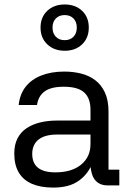

<svg xmlns="http://www.w3.org/2000/svg" viewBox="-20 -840 585 870"><path d="M520.7 0H467Q430 0 410 -25.2Q390 -50.3 389.3 -107.3L399.7 -104Q380.7 -52.3 337.3 -21.2Q294 10 221.3 10Q164.7 10 125.2 -6.8Q85.7 -23.7 65.2 -58Q44.7 -92.3 44.7 -144.3Q44.7 -185 59.7 -213.7Q74.7 -242.3 101.5 -259.8Q128.3 -277.3 163.2 -285.5Q198 -293.7 237.3 -293.7H390V-342Q390 -395.3 361.3 -421.2Q332.7 -447 268.7 -447Q212 -447 182.8 -426.2Q153.7 -405.3 147.7 -364.3H64.7Q69.7 -413 96 -446.7Q122.3 -480.3 167.3 -498Q212.3 -515.7 271.7 -515.7Q311 -515.7 347 -506.8Q383 -498 411 -477Q439 -456 455.3 -421Q471.7 -386 471.7 -334V-71.3H520.7ZM126 -144Q125.7 -101.3 151.8 -80.2Q178 -59 230.7 -59Q304.7 -59 347.3 -93.8Q390 -128.7 390 -186.7V-230.3H238.3Q183.7 -230.3 155.2 -208Q126.7 -185.7 126 -144ZM273.3 -610Q225 -610 194.3 -639Q163.7 -668 163.7 -715Q163.7 -762.3 194.3 -791Q224.9 -819.7 273 -819.7Q321.7 -819.7 352 -791Q382.3 -762.3 382.3 -715Q382.3 -668 352 -639Q321.7 -610 273.3 -610ZM273 -658Q298.1 -658 313 -673.5Q328 -689 328 -715Q328 -741 313 -756.3Q298.1 -771.7 273 -771.7Q247.9 -771.7 233 -756.3Q218 -741 218 -715Q218 -689 233 -673.5Q247.9 -658 273 -658Z"/></svg>

Font: Asta Sans Light
Style: Regular
Weight: 300
Designer: 42dot
Version: Version 1.000